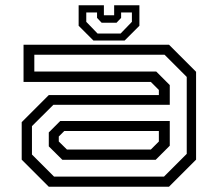

<svg xmlns="http://www.w3.org/2000/svg" viewBox="-20 -710 828 730"><path d="M165.5 0 62.5 -103V-245.5L165.5 -348.5H584V-368L553.5 -398.5H69.5V-540H622.5L725.5 -437V-103L622.5 0ZM185.5 -38.5H603.5L690 -125V-417.5L605.5 -502H110.5V-438H574L625.5 -386.5V-311.5H183L101.5 -230.5V-122.5ZM217 -102.5 165.5 -153.5V-206.5L209 -250H625.5V-156L572 -102.5ZM234.5 -141.5H553.5L584 -172V-212H224.5L203.5 -191V-172ZM335 -556 279 -612V-690H375V-652H414V-690H510V-612L454 -556ZM351 -582.5H438.5L481.5 -627V-662.5H440.5V-642L423 -623.5H366.5L349 -642V-662.5H308V-627Z"/></svg>

Font: Tourney Expanded
Style: Regular
Weight: 400
Width: 7
Designer: Tyler Finck
Foundry: Etcetera Type Co
Version: Version 1.010; ttfautohint (v1.8.3)